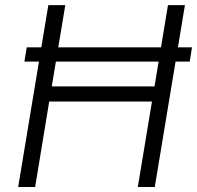

<svg xmlns="http://www.w3.org/2000/svg" viewBox="-20 -748 788 768"><path d="M748 -558.6 738.8 -501.5H77.6L86.9 -558.6ZM52.7 0 173.3 -727.5H241.2L187 -402.3H598.1L651.9 -727.5H719.7L599.1 0H531.2L587.9 -341.8H176.8L120.6 0Z"/></svg>

Font: Inter 24pt Light
Style: Italic
Weight: 300
Italic angle: -9.3988°
Designer: Rasmus Andersson
Foundry: rsms
Version: Version 4.001;git-66647c0bb